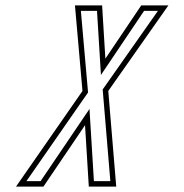

<svg xmlns="http://www.w3.org/2000/svg" viewBox="-20 -687 679 707"><path d="M307 0H408L378.7 -352L600 -667H500L368 -471L356 -667H256L283.7 -352L39 0H140L293.1 -226ZM325.8 -20 309.5 -285.8 129.4 -20H77.3L304.2 -346.5L277.8 -647H337.2L351.7 -410.9L510.6 -647H561.5L358.1 -357.6L386.3 -20Z"/></svg>

Font: Din Kursivschrift
Style: EngGhost
Weight: 400
Version: Version 1.089